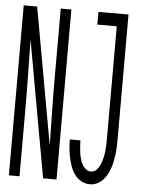

<svg xmlns="http://www.w3.org/2000/svg" viewBox="-53 -777 606 827"><g transform="rotate(5 250.0 -363.5)"><path d="M16 0V-735H74L180 -144Q179 -218 177.5 -292.5Q176 -367 176 -441V-735H222V0H164L99 -362L58 -591Q59 -517 60.5 -442.5Q62 -368 62 -294V0ZM366 8Q347 8 329.5 -1.5Q312 -11 300.5 -27Q289 -43 282.5 -61.5Q276 -80 272 -98.5Q268 -117 266 -136.5Q264 -156 264 -176V-177H310V-176Q310 -163 311 -150.5Q312 -138 313.5 -125.5Q315 -113 318.5 -100Q322 -87 327.5 -76Q333 -65 343.5 -56Q354 -47 366 -47Q381 -47 391 -58Q401 -69 406.5 -82.5Q412 -96 415.5 -110Q419 -124 420.5 -138Q422 -152 422.5 -166.5Q423 -181 423 -195V-680H339V-735H469V-195Q469 -179 468.5 -163.5Q468 -148 466 -132Q464 -116 461 -101Q458 -86 453 -71Q448 -56 440.5 -42Q433 -28 422 -16.5Q411 -5 396.5 1.5Q382 8 366 8Z"/></g></svg>

Font: Iosevka Curly Light
Style: Regular
Weight: 300
Monospace: yes
Designer: Belleve Invis
Foundry: Belleve Invis
Version: Version 22.1.2; ttfautohint (v1.8.4)